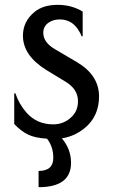

<svg xmlns="http://www.w3.org/2000/svg" viewBox="-20 -567 470 797"><path d="M39.1 -179.7H43.9Q58.6 -135.3 89.8 -99.6Q132.8 -50.8 201.2 -50.8Q248 -50.8 280.8 -85.4Q303.7 -109.9 303.7 -147Q303.7 -196.3 253.4 -227.1L174.8 -274.9Q75.2 -335.4 75.2 -418.9Q75.2 -478 123.5 -517.6Q159.2 -546.9 219.7 -546.9Q276.9 -546.9 323.2 -519V-416.5H318.4Q315.4 -427.7 303.2 -445.8Q275.9 -486.3 228 -486.3Q201.7 -486.3 182.6 -473.6Q159.7 -458.5 159.7 -430.7Q159.7 -391.1 208 -362.8L299.3 -309.1Q391.1 -254.9 391.1 -166.5Q391.1 -85.4 333 -36.6Q290.5 -1 236.8 7.3Q274.9 52.2 274.9 108.9Q274.9 210 140.1 210V142.6Q201.2 142.6 201.2 88.4Q201.2 41.5 175.3 8.8Q124.5 5.4 96.7 -8.3Q66.9 -22.9 39.1 -52.2Z"/></svg>

Font: Classica
Style: Book
Weight: 400
Version: Version 1.001